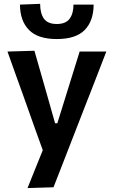

<svg xmlns="http://www.w3.org/2000/svg" viewBox="-20 -760 578 976"><path d="M120 196Q139 148.5 158.5 99.8Q178 51 197.5 3.5Q180 -44.5 162.5 -93.2Q145 -142 128.5 -189L96.5 -279Q77 -332.5 57 -388.5Q37 -444.5 18 -498L155 -502Q171.5 -444.5 187.2 -389.5Q203 -334.5 219.5 -276.5L260 -133.5H271.5L316 -276.5Q333.5 -332.5 350.5 -387.5Q367.5 -442 385 -498H520.5Q505 -458 490.5 -420.5Q476 -383 458.5 -338Q441 -293 416.5 -230.5L362 -90.5Q325 4.5 299 71.5Q273 138 252 192ZM268.5 -561.5Q173 -561.5 127.5 -607.5Q82 -653.5 81.5 -736.5L184 -740.5Q184 -692.5 203.2 -665.2Q222.5 -638 268.5 -638Q314.5 -638 334 -664.8Q353.5 -691.5 353.5 -736.5H456Q455.5 -653.5 410.5 -607.5Q365.5 -561.5 268.5 -561.5Z"/></svg>

Font: Heraclito SemiBold
Style: Regular
Weight: 600
Designer: Kostas Bartsokas (font) & Cristiano Sobral (main changes)
Foundry: Kostas Bartsokas (font) & Cristiano Sobral (main changes)
Version: Version 1.00;July 8, 2020;FontCreator 13.0.0.2655 64-bit